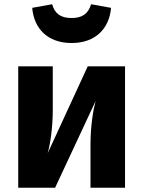

<svg xmlns="http://www.w3.org/2000/svg" viewBox="-20 -886 675 906"><path d="M318 -683C431 -683 496 -752 504 -849L410 -866C396 -820 367 -801 318 -801C268 -801 239 -820 226 -866L132 -849C140 -752 204 -683 318 -683ZM570 -573H394L205 -163C217 -205 229 -284 229 -366V-573H66V0H240L431 -409C420 -367 407 -293 407 -204V0H570Z"/></svg>

Font: Glow Sans SC Normal ExtraBold
Style: Regular
Weight: 800
Designer: Ryoko NISHIZUKA (kana, bopomofo & ideographs); Paul D. Hunt (Latin, Greek & Cyrillic); Sandoll Communications, Soo-young
Version: Version 0.93